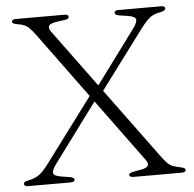

<svg xmlns="http://www.w3.org/2000/svg" viewBox="-51 -751 810 802"><g transform="rotate(-5 354.0 -350.0)"><path d="M598.5 -74Q612.5 -55.5 622.2 -45.8Q632 -36 644.2 -31.2Q656.5 -26.5 677.5 -22.5Q686.5 -20.5 691.2 -17.8Q696 -15 696 -10.5Q696 -5.5 692 -2.8Q688 0 679.5 0H476Q468.5 0 464 -2.5Q459.5 -5 459.5 -9.5Q459.5 -14.5 465.8 -17.8Q472 -21 494 -24.5Q519.5 -28 530.5 -33.5Q541.5 -39 541.5 -47.5Q541.5 -56 532 -68.5L122.5 -627.5Q109 -645.5 99.2 -655.2Q89.5 -665 78.5 -670Q67.5 -675 50.5 -677.5Q35.5 -680.5 31.5 -683Q27.5 -685.5 27.5 -689.5Q27.5 -694.5 31.8 -697.2Q36 -700 44.5 -700H248.5Q257 -700 261 -697.2Q265 -694.5 265 -689.5Q265 -685 260.8 -682.2Q256.5 -679.5 249 -678.5L214.5 -673.5Q186.5 -669.5 180.8 -660Q175 -650.5 186.5 -634.5ZM370 -354 346.5 -370.5 529.5 -618Q548 -644 544.8 -655.5Q541.5 -667 512 -672L474.5 -677.5Q466.5 -679 462 -682Q457.5 -685 457.5 -689.5Q457.5 -694.5 461.8 -697.2Q466 -700 475 -700H653.5Q670 -700 670 -689.5Q670 -685 665.2 -681.5Q660.5 -678 646 -675Q620.5 -671 603.8 -657.8Q587 -644.5 564.5 -614.5ZM329.5 -360.5 353 -343.5 159 -81.5Q140 -55.5 143.5 -44Q147 -32.5 176.5 -28L213.5 -22Q221.5 -20.5 226 -17.8Q230.5 -15 230.5 -10.5Q230.5 -6 226 -3Q221.5 0 213 0H34.5Q26.5 0 22.2 -3Q18 -6 18 -11Q18 -15 22.2 -18.5Q26.5 -22 41.5 -24.5Q59 -28 72.2 -35Q85.5 -42 97.8 -54.2Q110 -66.5 124.5 -86Z"/></g></svg>

Font: Fraunces ExtraLight
Style: Regular
Weight: 250
Version: Version 1.000;[b76b70a41]